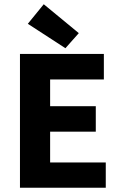

<svg xmlns="http://www.w3.org/2000/svg" viewBox="-20 -884 569 904"><path d="M74 0V-630H469V-510H216V-384H431V-264H216V-119H478V0ZM288 -657 111 -772 186 -864 351 -728Z"/></svg>

Font: Narnoor ExtraBold
Style: Regular
Weight: 800
Designer: S. Sridhar Murthy
Foundry: SIL International
Version: Version 3.000